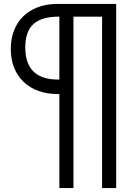

<svg xmlns="http://www.w3.org/2000/svg" viewBox="-20 -720 715 980"><path d="M275 -240Q220 -240 176 -256Q132 -272 100.5 -302Q69 -332 52 -374.5Q35 -417 35 -470Q35 -522 51.5 -564.5Q68 -607 99 -637Q130 -667 174 -683.5Q218 -700 272 -700H573V240H501V-635H355V240H283V-240ZM109 -478Q109 -314 276 -314H283V-635H279Q192 -635 150.5 -597Q109 -559 109 -478Z"/></svg>

Font: Tilda Sans
Style: Regular
Weight: 400
Designer: ParaType Ltd
Foundry: ParaType Ltd
Version: Version 1.009